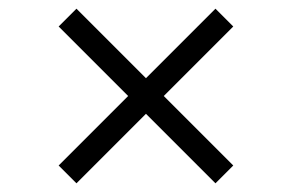

<svg xmlns="http://www.w3.org/2000/svg" viewBox="-20 -401 672 442"><path d="M476 21 316 -139 156 21 115 -20 275 -180 115 -340 156 -381 316 -221 476 -381 517 -340 357 -180 517 -20Z"/></svg>

Font: Antic Slab
Style: Regular
Weight: 400
Designer: Santiago Orozco
Foundry: Santiago Orozco
Version: Version 001.002